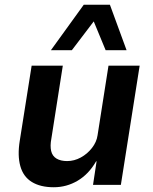

<svg xmlns="http://www.w3.org/2000/svg" viewBox="-20 -777 644 807"><path d="M206 10Q150 10 114 -12Q78 -34 65.5 -78.5Q53 -123 63 -185L113 -501H244L196 -195Q190 -164 195 -142.5Q200 -121 217.5 -110.5Q235 -100 262 -100Q292 -100 319.5 -115Q347 -130 366.5 -155Q386 -180 390 -208L436 -501H567L488 0H371L386 -99H384Q353 -45 306.5 -17.5Q260 10 206 10ZM194 -566 332 -757H442L512 -566H424L374 -687L282 -566Z"/></svg>

Font: Nunito Sans 7pt SemiCondensed
Style: Bold Italic
Weight: 700
Width: 4
Italic angle: -9°
Designer: Vernon Adams
Foundry: Vernon Adams
Version: Version 3.101;gftools[0.9.27]